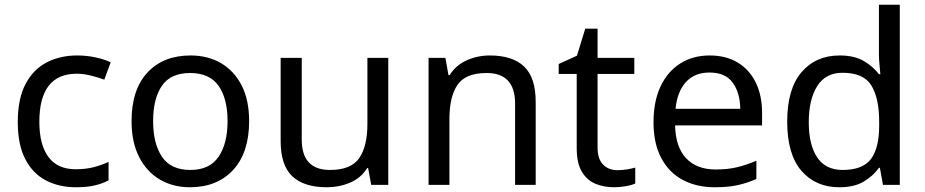

<svg xmlns="http://www.w3.org/2000/svg" viewBox="-20 -780 3901 810"><path d="M300 10Q229 10 173.5 -19Q118 -48 86.5 -109Q55 -170 55 -265Q55 -364 88 -426Q121 -488 177.5 -517Q234 -546 306 -546Q347 -546 385 -537.5Q423 -529 447 -517L420 -444Q396 -453 364 -461Q332 -469 304 -469Q146 -469 146 -266Q146 -169 184.5 -117.5Q223 -66 299 -66Q343 -66 376.5 -75Q410 -84 438 -97V-19Q411 -5 378.5 2.5Q346 10 300 10Z M1031 -269Q1031 -136 963.5 -63Q896 10 781 10Q710 10 654.5 -22.5Q599 -55 567 -117.5Q535 -180 535 -269Q535 -402 602 -474Q669 -546 784 -546Q857 -546 912.5 -513.5Q968 -481 999.5 -419.5Q1031 -358 1031 -269ZM626 -269Q626 -174 663.5 -118.5Q701 -63 783 -63Q864 -63 902 -118.5Q940 -174 940 -269Q940 -364 902 -418Q864 -472 782 -472Q700 -472 663 -418Q626 -364 626 -269Z M1618 -536V0H1546L1533 -71H1529Q1503 -29 1457 -9.5Q1411 10 1359 10Q1262 10 1213 -36.5Q1164 -83 1164 -185V-536H1253V-191Q1253 -63 1372 -63Q1461 -63 1495.5 -113Q1530 -163 1530 -257V-536Z M2046 -546Q2142 -546 2191 -499.5Q2240 -453 2240 -349V0H2153V-343Q2153 -472 2033 -472Q1944 -472 1910 -422Q1876 -372 1876 -278V0H1788V-536H1859L1872 -463H1877Q1903 -505 1949 -525.5Q1995 -546 2046 -546Z M2585 -62Q2605 -62 2626 -65.5Q2647 -69 2660 -73V-6Q2646 1 2620 5.5Q2594 10 2570 10Q2528 10 2492.5 -4.5Q2457 -19 2435 -55Q2413 -91 2413 -156V-468H2337V-510L2414 -545L2449 -659H2501V-536H2656V-468H2501V-158Q2501 -109 2524.5 -85.5Q2548 -62 2585 -62Z M2974 -546Q3043 -546 3092.5 -516Q3142 -486 3168.5 -431.5Q3195 -377 3195 -304V-251H2828Q2830 -160 2874.5 -112.5Q2919 -65 2999 -65Q3050 -65 3089.5 -74.5Q3129 -84 3171 -102V-25Q3130 -7 3090 1.5Q3050 10 2995 10Q2919 10 2860.5 -21Q2802 -52 2769.5 -113.5Q2737 -175 2737 -264Q2737 -352 2766.5 -415Q2796 -478 2849.5 -512Q2903 -546 2974 -546ZM2973 -474Q2910 -474 2873.5 -433.5Q2837 -393 2830 -321H3103Q3102 -389 3071 -431.5Q3040 -474 2973 -474Z M3521 10Q3421 10 3361 -59.5Q3301 -129 3301 -267Q3301 -405 3361.5 -475.5Q3422 -546 3522 -546Q3584 -546 3623.5 -523Q3663 -500 3688 -467H3694Q3693 -480 3690.5 -505.5Q3688 -531 3688 -546V-760H3776V0H3705L3692 -72H3688Q3664 -38 3624 -14Q3584 10 3521 10ZM3535 -63Q3620 -63 3654.5 -109.5Q3689 -156 3689 -250V-266Q3689 -366 3656 -419.5Q3623 -473 3534 -473Q3463 -473 3427.5 -416.5Q3392 -360 3392 -265Q3392 -169 3427.5 -116Q3463 -63 3535 -63Z"/></svg>

Font: Noto Sans Nushu
Style: Regular
Weight: 400
Designer: Lisa Huang
Foundry: Lisa Huang
Version: Version 1.003; ttfautohint (v1.8.4.7-5d5b)